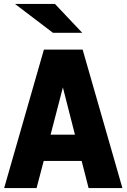

<svg xmlns="http://www.w3.org/2000/svg" viewBox="-20 -951 640 971"><path d="M1 0 202 -700H398L599 0H428L393 -137H201L165 0ZM236 -270H359L298 -509ZM248 -785 56 -931H258L396 -785Z"/></svg>

Font: Red Hat Mono
Style: Bold
Weight: 700
Monospace: yes
Designer: Pentagram, MCKL
Foundry: Pentagram, MCKL
Version: Version 1.023; ttfautohint (v1.8.3)